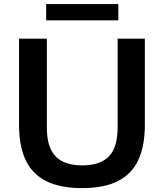

<svg xmlns="http://www.w3.org/2000/svg" viewBox="-20 -934 822 963"><path d="M392.5 9.5Q282 9.5 212 -25.5Q142 -60.5 108.8 -131Q75.5 -201.5 75.5 -307.5V-740H215V-294.5Q215 -195 258.8 -149.8Q302.5 -104.5 392.5 -104.5Q482.5 -104.5 526.2 -149.8Q570 -195 570 -294.5V-740H706.5V-307.5Q706.5 -201.5 673.5 -131Q640.5 -60.5 571 -25.5Q501.5 9.5 392.5 9.5ZM211.5 -832V-913.5H573.5V-832Z"/></svg>

Font: Encode Sans SC SemiExpanded SemiBold
Style: Regular
Weight: 600
Width: 6
Designer: Multiple Designers
Foundry: Impallari Type
Version: Version 3.002